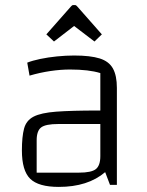

<svg xmlns="http://www.w3.org/2000/svg" viewBox="-20 -726 578 754"><path d="M211 8Q131 8 98.5 -24Q66 -56 66 -135Q66 -189 74.5 -221Q83 -253 112 -268Q141 -283 201 -287.5Q261 -292 364 -292H404V-239H209Q159 -239 141.5 -225.5Q124 -212 124 -175V-48H290Q339 -48 356.5 -62Q374 -76 374 -113V-439Q329 -453 255 -453Q218 -453 177.5 -447Q137 -441 96 -429L87 -480Q107 -488 138 -494.5Q169 -501 204 -504.5Q239 -508 271 -508Q335 -508 371.5 -496.5Q408 -485 423.5 -457Q439 -429 439 -381V0H412L393 -50Q325 8 211 8ZM192 -563 162 -591 259 -701Q263 -706 267 -706H275Q279 -706 283 -701L380 -591L351 -563L271 -624Z"/></svg>

Font: Changa ExtraLight
Style: Regular
Weight: 250
Designer: Eduardo Rodriguez Tunni
Foundry: Eduardo Rodriguez Tunni
Version: Version 3.002; ttfautohint (v1.8.2)